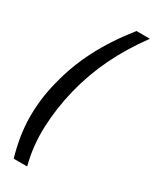

<svg xmlns="http://www.w3.org/2000/svg" viewBox="-272 -971 985 1226"><g transform="rotate(30 220.0 -358.0)"><path d="M169 191H70Q49 119 38 51Q27 -17 26 -84.5Q25 -152 33 -219.5Q41 -287 59 -358Q94 -502 163 -636Q232 -770 341 -907H440Q342 -773 279 -642Q216 -511 181 -371Q145 -225 139.5 -84.5Q134 56 169 191Z"/></g></svg>

Font: TypoPRO Sinkin Sans
Style: 500 Medium Italic
Weight: 500
Italic angle: -112°
Designer: Keith Bates
Foundry: K-Type
Version: Sinkin Sans (version 1.0)  by Keith Bates   •   © 2014   www